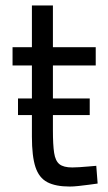

<svg xmlns="http://www.w3.org/2000/svg" viewBox="-20 -673 395 704"><path d="M46 -251V-312H309V-251ZM236 11Q184 11 153.5 -5Q123 -21 110 -60.5Q97 -100 97 -172V-433H26V-500H97V-653H174V-500H331V-433H174V-195Q174 -142 178.5 -112.5Q183 -83 198 -71Q213 -59 245 -59Q255 -59 271 -60Q287 -61 303.5 -62.5Q320 -64 333 -65L338 0Q324 2 305 4.5Q286 7 267.5 9Q249 11 236 11Z"/></svg>

Font: Cairo Play
Style: Regular
Weight: 400
Designer: Mohamed Gaber, Accademia di Belle Arti di Urbino
Foundry: Kief Type Foundry, Accademia di Belle Arti di Urbino
Version: Version 3.119